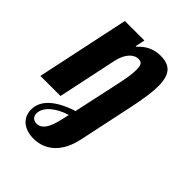

<svg xmlns="http://www.w3.org/2000/svg" viewBox="-254 -614 974 974"><g transform="rotate(45 232.5 -127.0)"><path d="M81.5 147.9Q81.5 165 91.3 175Q101.1 185.1 118.7 185.1Q145.5 185.1 163.3 160.4Q181.2 135.7 193.4 83L203.6 38.1Q176.3 46.4 153.8 58.3Q131.3 70.3 115.2 84.7Q99.1 99.1 90.3 115.2Q81.5 131.3 81.5 147.9ZM335.4 80.1Q327.1 120.6 311.5 152.1Q295.9 183.6 273.7 205.3Q251.5 227.1 223.1 238.5Q194.8 250 161.6 250Q135.7 250 114.7 243.2Q93.8 236.3 79.1 223.9Q64.5 211.4 56.4 193.6Q48.3 175.8 48.3 153.8Q48.3 104 90.1 65.2Q131.8 26.4 213.4 0L264.6 -236.8Q270 -262.2 273.9 -281.5Q277.8 -300.8 280 -316.2Q282.2 -331.5 283.2 -343.5Q284.2 -355.5 284.2 -366.2Q284.2 -391.6 277.3 -402.3Q270.5 -413.1 253.4 -413.1Q239.3 -413.1 226.8 -406.5Q214.4 -399.9 203.9 -387.7Q193.4 -375.5 185.5 -358.4Q177.7 -341.3 173.3 -320.8L105.5 0H-38.6L67.4 -500H207.5L196.3 -448.2H200.2Q226.1 -476.6 255.4 -490.2Q284.7 -503.9 321.3 -503.9Q373.5 -503.9 397.5 -475.8Q421.4 -447.8 421.4 -386.2Q421.4 -355.5 415.5 -313Q409.7 -270.5 397.5 -212.9Z"/></g></svg>

Font: Lobster
Style: Regular
Weight: 400
Designer: Pablo Impallari
Foundry: Pablo Impallari
Version: Version 1.007; ttfautohint (v1.1) -l 8 -r 50 -G 50 -x 14 -D 